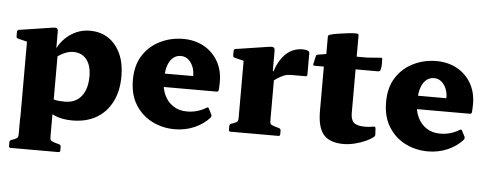

<svg xmlns="http://www.w3.org/2000/svg" viewBox="-53 -771 2836 1115"><g transform="rotate(5 1365.0 -213.5)"><path d="M81 205V-310H265V205ZM40 205Q30 205 30 195V173Q30 163 39 159L54 154Q73 146 76.5 140.5Q80 135 80 117V25H265V114Q265 135 268.5 140Q272 145 289 151L320 160Q329 164 329 173V195Q329 205 319 205ZM235 -109Q248 -101 270.5 -95.5Q293 -90 330 -90Q392 -90 426 -132Q460 -174 460 -248Q460 -312 432 -347Q404 -382 355 -382Q331 -382 305 -371Q279 -360 254 -340L242 -367Q266 -433 320 -473Q374 -513 440 -513Q503 -513 548.5 -482.5Q594 -452 619.5 -396.5Q645 -341 645 -266Q645 -179 613 -116Q581 -53 522.5 -19Q464 15 382 15Q323 15 280 -3.5Q237 -22 192 -66ZM81 -310V-463L101 -413L28 -431Q18 -433 18 -443V-470Q18 -479 28 -482L223 -512Q240 -515 247 -510.5Q254 -506 254 -492V-376L265 -360V-310Z M980 14Q909 14 848.5 -16Q788 -46 750.5 -105Q713 -164 713 -251Q713 -337 751 -395Q789 -453 851 -483Q913 -513 984 -513Q1051 -513 1103.5 -484.5Q1156 -456 1186.5 -404Q1217 -352 1217 -283Q1217 -272 1216.5 -260.5Q1216 -249 1215 -235Q1213 -225 1204 -225H881V-303H1088L1060 -290Q1060 -295 1060 -298Q1060 -301 1060 -305Q1060 -335 1049.5 -359.5Q1039 -384 1021 -398.5Q1003 -413 980 -413Q938 -413 915 -374.5Q892 -336 892 -262Q892 -215 910 -177Q928 -139 961.5 -117Q995 -95 1041 -95Q1103 -95 1154 -127Q1164 -132 1167 -123L1184 -90Q1188 -82 1183 -73Q1147 -32 1093.5 -9Q1040 14 980 14Z M1344 0V-310H1529V0ZM1720 -369Q1720 -359 1710 -359H1636Q1619 -359 1607 -357.5Q1595 -356 1583 -351Q1564 -343 1546.5 -331.5Q1529 -320 1516 -307L1517 -349Q1525 -387 1541 -417.5Q1557 -448 1577.5 -469.5Q1598 -491 1624 -502Q1650 -513 1679 -513Q1720 -513 1720 -495ZM1304 0Q1294 0 1294 -10V-32Q1294 -42 1303 -46L1318 -51Q1337 -59 1340.5 -64.5Q1344 -70 1344 -88V-180H1529V-91Q1529 -70 1532.5 -65Q1536 -60 1553 -54L1584 -45Q1593 -41 1593 -32V-10Q1593 0 1583 0ZM1344 -310V-462L1364 -412L1291 -430Q1281 -432 1281 -442V-469Q1281 -479 1291 -481L1486 -511Q1503 -514 1510.5 -509.5Q1518 -505 1518 -491V-375L1529 -359V-310Z M1964 14Q1883 14 1847 -28Q1811 -70 1811 -165V-455L1819 -498V-599Q1819 -608 1829 -611Q1848 -617 1877.5 -621.5Q1907 -626 1936.5 -629.5Q1966 -633 1986 -632Q1996 -631 1996 -622V-170Q1996 -130 2014.5 -113.5Q2033 -97 2081 -97Q2090 -97 2102.5 -98Q2115 -99 2130 -102Q2139 -104 2141 -94L2143 -60Q2145 -51 2137 -43Q2119 -28 2089.5 -15Q2060 -2 2027 6Q1994 14 1964 14ZM1757 -424Q1747 -424 1749 -434L1759 -479Q1761 -489 1771 -490L1819 -498H2057L2136 -504Q2145 -506 2145 -495Q2146 -480 2145.5 -464.5Q2145 -449 2141 -434Q2138 -424 2128 -424Z M2456 14Q2385 14 2324.5 -16Q2264 -46 2226.5 -105Q2189 -164 2189 -251Q2189 -337 2227 -395Q2265 -453 2327 -483Q2389 -513 2460 -513Q2527 -513 2579.5 -484.5Q2632 -456 2662.5 -404Q2693 -352 2693 -283Q2693 -272 2692.5 -260.5Q2692 -249 2691 -235Q2689 -225 2680 -225H2357V-303H2564L2536 -290Q2536 -295 2536 -298Q2536 -301 2536 -305Q2536 -335 2525.5 -359.5Q2515 -384 2497 -398.5Q2479 -413 2456 -413Q2414 -413 2391 -374.5Q2368 -336 2368 -262Q2368 -215 2386 -177Q2404 -139 2437.5 -117Q2471 -95 2517 -95Q2579 -95 2630 -127Q2640 -132 2643 -123L2660 -90Q2664 -82 2659 -73Q2623 -32 2569.5 -9Q2516 14 2456 14Z"/></g></svg>

Font: Hahmlet ExtraBold
Style: Regular
Weight: 800
Designer: Minjoo Ham & Mark Frömberg
Foundry: hypertype
Version: Version 1.002